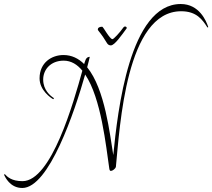

<svg xmlns="http://www.w3.org/2000/svg" viewBox="-20 -826 1057 956"><path d="M1017 -691C1007 -722 972 -806 880 -806C625 -806 566 -274 544 -54C527 -156 503 -382 414 -491C420 -514 425 -532 427 -543C426 -543 411 -544 405 -525C403 -521 401 -513 399 -507C371 -535 337 -552 296 -552C238 -552 177 -515 177 -436C177 -377 232 -339 245 -332L249 -337C230 -349 195 -378 195 -430C195 -479 232 -524 297 -524C334 -524 365 -505 390 -474C347 -318 236 76 92 76C37 76 16 54 4 41L0 44C5 54 29 110 91 110C224 110 352 -271 404 -455C484 -337 508 -96 524 12C525 20 527 25 532 25C540 25 554 15 557 5C577 -198 608 -770 882 -770C959 -770 988 -728 1013 -689ZM595 -690C576 -663 546 -631 540 -631C526 -631 494 -693 489 -693C474 -693 467 -687 467 -680C467 -678 468 -675 470 -673C487 -652 502 -630 511 -614C517 -603 524 -600 532 -600C551 -600 587 -653 610 -684C611 -685 611 -686 611 -687C611 -691 607 -694 603 -694C600 -694 597 -693 595 -690Z"/></svg>

Font: Stalemate
Style: Regular
Weight: 400
Designer: Astigmatic (AOETI)
Foundry: Astigmatic (AOETI)
Version: Version 001.000